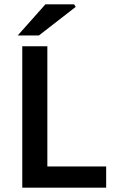

<svg xmlns="http://www.w3.org/2000/svg" viewBox="-20 -868 542 888"><path d="M83 0V-654H199V-98H471V0ZM62 -704 190 -848H323L330 -836L160 -704Z"/></svg>

Font: Source Sans 3 SemiBold
Style: Regular
Weight: 600
Designer: Paul D. Hunt
Foundry: Adobe
Version: Version 3.046;hotconv 1.0.118;makeotfexe 2.5.65603